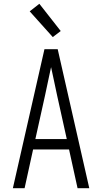

<svg xmlns="http://www.w3.org/2000/svg" viewBox="-20 -995 540 1015"><path d="M48 0 215 -735H285L452 0H390L345 -205H155L110 0ZM333 -260 282 -490Q274 -528 266 -565.5Q258 -603 250 -640Q242 -603 234 -565.5Q226 -528 218 -490L167 -260ZM259 -799 137 -935 188 -975 301 -831Z"/></svg>

Font: Iosevka Custom Light
Style: Regular
Weight: 300
Monospace: yes
Designer: Belleve Invis
Foundry: Belleve Invis
Version: Version 27.3.5